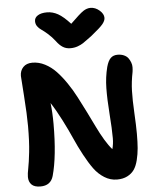

<svg xmlns="http://www.w3.org/2000/svg" viewBox="-64 -1017 921 1124"><g transform="rotate(-5 396.0 -455.0)"><path d="M509.8 -962.9Q538.6 -962.9 562.7 -941.9Q586.9 -920.9 586.9 -897.9Q586.9 -881.3 571.3 -861.8Q555.7 -842.3 499 -796.9Q462.9 -770 449.2 -761Q435.5 -752 416 -744.9Q396.5 -737.8 373 -737.8Q348.1 -737.8 328.9 -749.8Q309.6 -761.7 291 -787.1Q271.5 -812.5 248.8 -832.3Q226.1 -852.1 212.4 -861.1Q198.7 -870.1 189.5 -883.1Q180.2 -896 180.2 -913.1Q180.2 -934.1 200 -946.5Q219.7 -959 253.9 -959Q287.1 -959 318.4 -941.7Q349.6 -924.3 390.1 -879.9Q446.3 -935.1 467.5 -949Q488.8 -962.9 509.8 -962.9ZM127.9 53.2Q92.3 53.2 75.7 36.4Q59.1 19.5 59.1 -8.8Q59.1 -27.3 65.7 -59.6Q72.3 -91.8 79.1 -153.3Q85.9 -214.8 85.9 -305.2Q85.9 -373 77.9 -483.9Q69.8 -594.7 69.8 -601.1Q69.8 -632.3 89.1 -652.6Q108.4 -672.9 143.1 -672.9Q181.2 -672.9 216.8 -654.5Q252.4 -636.2 281.5 -605.7Q310.5 -575.2 338.9 -533.7Q367.2 -492.2 390.1 -448Q413.1 -403.8 437 -356Q460.9 -308.1 480.7 -266.8Q500.5 -225.6 523.2 -187.7Q545.9 -149.9 565.9 -127.9Q574.2 -157.2 574.2 -191.9Q574.2 -245.6 567.6 -333.7Q561 -421.9 562 -486.3Q563 -550.8 578.1 -609.9Q587.9 -645.5 603.3 -660.6Q618.7 -675.8 644 -675.8Q665 -675.8 681.2 -668.7Q697.3 -661.6 706.1 -649.9Q714.8 -638.2 720.2 -623.8Q725.6 -609.4 725.3 -595.2Q725.1 -581.1 723.1 -567.9Q711.4 -509.8 710 -457.3Q708.5 -404.8 712.6 -328.9Q716.8 -252.9 716.8 -205.1Q716.8 -156.2 713.9 -120.8Q710.9 -85.4 702.4 -51Q693.8 -16.6 679 4.6Q664.1 25.9 638.7 38.8Q613.3 51.8 578.1 51.8Q538.6 51.8 503.9 30Q469.2 8.3 444.1 -26.1Q418.9 -60.5 391.6 -111.3Q364.3 -162.1 342.8 -211.2Q321.3 -260.3 290 -321.5Q258.8 -382.8 229 -428.2Q235.8 -372.6 235.8 -305.2Q235.8 -115.7 204.1 -2Q188.5 53.2 127.9 53.2Z"/></g></svg>

Font: Shantell Sans Bouncy
Style: Bold
Weight: 700
Designer: Stephen Nixon, Anya Danilova, Shantell Martin
Foundry: Arrow Type
Version: Version 1.006;[9816181b4]